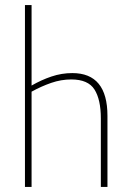

<svg xmlns="http://www.w3.org/2000/svg" viewBox="-20 -734 507 754"><path d="M78 -714H104V-398Q142 -420 182 -433.5Q222 -447 264 -447Q402 -447 402 -279V0H376V-269Q376 -343 351 -382.5Q326 -422 260 -422Q220 -422 181 -408.5Q142 -395 104 -374V0H78Z"/></svg>

Font: Noto Sans ExtraCondensed Thin
Style: Regular
Weight: 100
Width: 2
Designer: Monotype Design Team
Foundry: Monotype Imaging Inc.
Version: Version 2.013; ttfautohint (v1.8.4.7-5d5b)